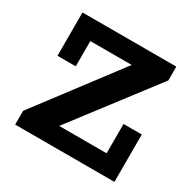

<svg xmlns="http://www.w3.org/2000/svg" viewBox="-133 -719 859 856"><g transform="rotate(30 296.0 -291.5)"><path d="M47 0V-71L364 -490H151V-360H57V-583H540V-512L220 -93H464V-244H558V0Z"/></g></svg>

Font: Rokkitt
Style: Bold
Weight: 700
Designer: Vernon Adams
Foundry: Vernon Adams
Version: Version 3.103